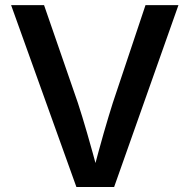

<svg xmlns="http://www.w3.org/2000/svg" viewBox="-20 -748 758 768"><path d="M285.6 0 24.4 -727.5H156.2L291.5 -336.4Q308.6 -284.2 329.1 -213.4Q349.6 -142.6 374.5 -49.8H349.6Q374.5 -144.5 394.5 -214.4Q414.6 -284.2 431.2 -336.4L562 -727.5H693.8L436.5 0Z"/></svg>

Font: Inter Cardless
Style: Medium
Weight: 500
Designer: Rasmus Andersson
Foundry: rsms
Version: Version 4.001;git-9221beed3